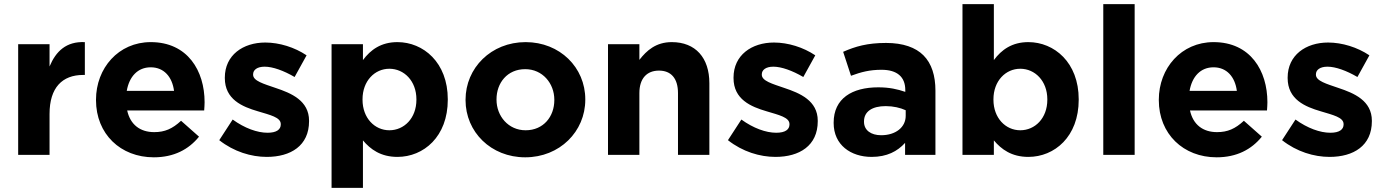

<svg xmlns="http://www.w3.org/2000/svg" viewBox="-20 -750 6706 930"><path d="M68 -536V0H220V-198C220 -326 282 -387 383 -387H391V-546C301 -550 251 -502 220 -428V-536Z M725 12C822 12 894 -26 944 -88L857 -165C815 -126 778 -110 727 -110C659 -110 611 -146 596 -215H969C970 -229 971 -243 971 -255C971 -407 889 -546 710 -546C554 -546 445 -420 445 -267V-265C445 -101 564 12 725 12ZM823 -310H594C606 -379 647 -424 710 -424C774 -424 814 -378 823 -310Z M1272 10C1388 10 1477 -44 1477 -163V-165C1477 -263 1390 -299 1315 -324C1257 -344 1206 -358 1206 -388V-390C1206 -411 1225 -427 1262 -427C1301 -427 1354 -408 1407 -377L1465 -482C1407 -521 1333 -544 1265 -544C1157 -544 1069 -483 1069 -374V-372C1069 -268 1154 -233 1229 -211C1288 -193 1340 -182 1340 -149V-147C1340 -123 1320 -107 1276 -107C1226 -107 1165 -129 1107 -171L1042 -71C1113 -15 1197 10 1272 10Z M1586 -536V160H1738V-70C1774 -27 1824 10 1905 10C2032 10 2149 -88 2149 -267V-269C2149 -448 2030 -546 1905 -546C1826 -546 1775 -509 1738 -459V-536ZM1866 -119C1795 -119 1736 -178 1736 -267V-269C1736 -358 1795 -417 1866 -417C1937 -417 1997 -358 1997 -269V-267C1997 -177 1937 -119 1866 -119Z M2524 12C2691 12 2815 -113 2815 -267V-269C2815 -423 2692 -546 2526 -546C2359 -546 2235 -421 2235 -267V-265C2235 -111 2358 12 2524 12ZM2526 -119C2442 -119 2385 -188 2385 -267V-269C2385 -348 2437 -415 2524 -415C2608 -415 2665 -346 2665 -267V-265C2665 -186 2613 -119 2526 -119Z M2925 -536V0H3077V-299C3077 -371 3114 -408 3172 -408C3230 -408 3264 -371 3264 -299V0H3416V-347C3416 -470 3349 -546 3234 -546C3157 -546 3112 -505 3077 -460V-536Z M3736 10C3852 10 3941 -44 3941 -163V-165C3941 -263 3854 -299 3779 -324C3721 -344 3670 -358 3670 -388V-390C3670 -411 3689 -427 3726 -427C3765 -427 3818 -408 3871 -377L3929 -482C3871 -521 3797 -544 3729 -544C3621 -544 3533 -483 3533 -374V-372C3533 -268 3618 -233 3693 -211C3752 -193 3804 -182 3804 -149V-147C3804 -123 3784 -107 3740 -107C3690 -107 3629 -129 3571 -171L3506 -71C3577 -15 3661 10 3736 10Z M4202 10C4276 10 4327 -17 4364 -58V0H4511V-311C4511 -383 4493 -442 4453 -482C4415 -520 4355 -542 4272 -542C4181 -542 4123 -525 4064 -499L4102 -383C4151 -401 4192 -412 4250 -412C4326 -412 4365 -377 4365 -314V-305C4327 -318 4288 -327 4234 -327C4107 -327 4018 -273 4018 -156V-154C4018 -48 4101 10 4202 10ZM4248 -95C4199 -95 4165 -119 4165 -160V-162C4165 -210 4205 -236 4270 -236C4307 -236 4341 -228 4367 -216V-189C4367 -134 4319 -95 4248 -95Z M4961 10C5088 10 5205 -88 5205 -267V-269C5205 -448 5086 -546 4961 -546C4882 -546 4831 -509 4794 -459V-730H4642V0H4794V-70C4830 -27 4880 10 4961 10ZM4922 -119C4851 -119 4792 -178 4792 -267V-269C4792 -358 4851 -417 4922 -417C4993 -417 5053 -358 5053 -269V-267C5053 -177 4993 -119 4922 -119Z M5324 -730V0H5476V-730Z M5873 12C5970 12 6042 -26 6092 -88L6005 -165C5963 -126 5926 -110 5875 -110C5807 -110 5759 -146 5744 -215H6117C6118 -229 6119 -243 6119 -255C6119 -407 6037 -546 5858 -546C5702 -546 5593 -420 5593 -267V-265C5593 -101 5712 12 5873 12ZM5971 -310H5742C5754 -379 5795 -424 5858 -424C5922 -424 5962 -378 5971 -310Z M6420 10C6536 10 6625 -44 6625 -163V-165C6625 -263 6538 -299 6463 -324C6405 -344 6354 -358 6354 -388V-390C6354 -411 6373 -427 6410 -427C6449 -427 6502 -408 6555 -377L6613 -482C6555 -521 6481 -544 6413 -544C6305 -544 6217 -483 6217 -374V-372C6217 -268 6302 -233 6377 -211C6436 -193 6488 -182 6488 -149V-147C6488 -123 6468 -107 6424 -107C6374 -107 6313 -129 6255 -171L6190 -71C6261 -15 6345 10 6420 10Z"/></svg>

Font: Mission
Style: Bold
Weight: 700
Version: Version 1.000;FEAKit 1.0